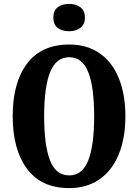

<svg xmlns="http://www.w3.org/2000/svg" viewBox="-20 -953 707 983"><path d="M45 -359Q45 -530 118.5 -627.5Q192 -725 335 -725Q426 -725 490.5 -680Q555 -635 588.5 -552Q622 -469 622 -358Q622 -247 588.5 -164Q555 -81 490 -35.5Q425 10 334 10Q192 10 118.5 -88.5Q45 -187 45 -359ZM462 -358Q462 -507 432 -583.5Q402 -660 335 -660Q267 -660 236.5 -583.5Q206 -507 206 -358Q206 -209 236 -132Q266 -55 334 -55Q402 -55 432 -132Q462 -209 462 -358ZM253 -863Q253 -898 275 -915.5Q297 -933 334 -933Q369 -933 392 -915.5Q415 -898 415 -863Q415 -829 392 -811Q369 -793 334 -793Q297 -793 275 -810.5Q253 -828 253 -863Z"/></svg>

Font: Noto Serif CondExtraBold
Style: Regular
Weight: 800
Width: 3
Designer: Monotype Design Team
Foundry: Monotype Imaging Inc.
Version: Version 1.001